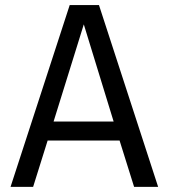

<svg xmlns="http://www.w3.org/2000/svg" viewBox="-20 -726 655 746"><path d="M444.6 -180H165.1L108.7 0H21L250.8 -706.2H364.6L594.4 0H501ZM188.2 -253.8H421.5L305.6 -631.3Z"/></svg>

Font: FiraCode Nerd Font
Style: Regular
Weight: 400
Designer: Carrois Corporate, Edenspiekermann AG, Nikita Prokopov
Foundry: Carrois Corporate, Edenspiekermann AG, Nikita Prokopov
Version: Version 6.002;Nerd Fonts 2.1.0